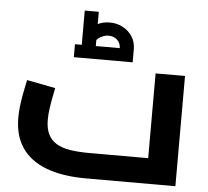

<svg xmlns="http://www.w3.org/2000/svg" viewBox="-53 -815 944 871"><g transform="rotate(5 419.0 -379.0)"><path d="M369 0Q262 0 188.5 -28Q115 -56 77.5 -111Q40 -166 40 -248Q40 -272 43 -298.5Q46 -325 50.5 -349.5Q55 -374 59 -393Q63 -412 65 -421L195 -396Q192 -380 187 -355Q182 -330 178 -302.5Q174 -275 174 -250Q174 -211 186.5 -185Q199 -159 224 -143.5Q249 -128 287 -122Q325 -116 376 -116H643V-502H777V0ZM298 -602Q298 -635 313.5 -660Q329 -685 356.5 -699.5Q384 -714 416 -714Q449 -714 476 -699.5Q503 -685 519 -660Q535 -635 535 -602H471Q471 -624 455.5 -639Q440 -654 416 -654Q401 -654 386 -647Q371 -640 361.5 -629Q352 -618 352 -602ZM267 -543V-602H535V-543ZM298 -602V-758H362V-602Z"/></g></svg>

Font: Cairo Play
Style: Bold
Weight: 700
Version: Version 3.119